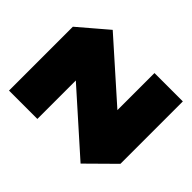

<svg xmlns="http://www.w3.org/2000/svg" viewBox="-159 -973 1216 1216"><g transform="rotate(45 448.5 -365.0)"><path d="M862 -172 608 -397V-730H862ZM35 0V-571L289 -345V0ZM682 6 35 -571V-572L227 -736H228L862 -172V-171L683 6Z"/></g></svg>

Font: Foldit Black
Style: Regular
Weight: 900
Version: Version 1.003